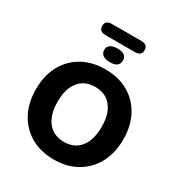

<svg xmlns="http://www.w3.org/2000/svg" viewBox="-230 -1172 1260 1342"><g transform="rotate(30 400.5 -501.0)"><path d="M401 11Q295 11 215.5 -34.5Q136 -80 92 -162Q48 -244 48 -353Q48 -463 92 -544.5Q136 -626 215.5 -671Q295 -716 401 -716Q507 -716 586 -671Q665 -626 709 -544.5Q753 -463 753 -353Q753 -244 709 -162Q665 -80 586 -34.5Q507 11 401 11ZM401 -131Q485 -131 531.5 -189.5Q578 -248 578 -353Q578 -458 531.5 -516Q485 -574 401 -574Q317 -574 270 -516.5Q223 -459 223 -353Q223 -248 270 -189.5Q317 -131 401 -131ZM280 -923Q228 -923 228 -968Q228 -1013 280 -1013H518Q570 -1013 570 -968Q570 -923 518 -923ZM400 -774Q364 -774 344 -788.5Q324 -803 324 -830Q324 -856 344 -870Q364 -884 400 -884Q475 -884 475 -830Q475 -774 400 -774Z"/></g></svg>

Font: Chiron GoRound TC EB
Style: Regular
Weight: 700
Designer: Ryoko NISHIZUKA 西塚涼子 (kana, bopomofo & ideographs); Paul D. Hunt (Latin, Greek & Cyrillic); Sandoll Communications 산돌커뮤니
Foundry: Adobe
Version: Version 1.000;hotconv 1.1.1;makeotfexe 2.6.0